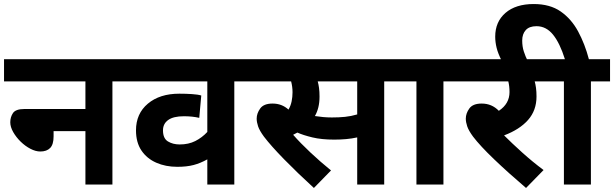

<svg xmlns="http://www.w3.org/2000/svg" viewBox="-20 -916 3048 953"><path d="M0 -622H632V-512H538V0H404V-265H246V-239Q246 -199 229 -181.5Q212 -164 180 -164Q157 -164 131 -177.5Q105 -191 82.5 -213Q60 -235 45.5 -260.5Q31 -286 31 -309Q31 -335 44.5 -355Q58 -375 102 -375H404V-512H0Z M1238 -512H1143V0H1009V-125Q975 -106 941 -97Q907 -88 860 -88Q802 -88 755.5 -108.5Q709 -129 682 -169Q655 -209 655 -269Q655 -352 714 -401.5Q773 -451 870 -451Q902 -451 932.5 -449Q963 -447 979 -442L969 -331Q935 -339 893 -339Q841 -339 815 -320.5Q789 -302 789 -269Q789 -229 813.5 -214Q838 -199 872 -199Q916 -199 949.5 -216Q983 -233 1009 -261V-512H618V-622H1238Z M1887 -512V0H1753V-234Q1726 -228 1697.5 -225.5Q1669 -223 1639 -223Q1576 -223 1530.5 -234Q1485 -245 1456 -258Q1446 -253 1435 -247Q1472 -205 1521 -159Q1570 -113 1623 -70L1538 17Q1456 -58 1390.5 -125Q1325 -192 1290 -238Q1268 -268 1261 -289Q1254 -310 1254 -327Q1254 -353 1271.5 -377.5Q1289 -402 1333 -402Q1379 -402 1412 -372Q1423 -391 1427.5 -413Q1432 -435 1432 -458Q1432 -485 1425 -512H1223V-622H1981V-512ZM1627 -333Q1663 -333 1692.5 -336Q1722 -339 1753 -348V-512H1557Q1561 -498 1563.5 -479.5Q1566 -461 1566 -437Q1566 -407 1560 -383Q1554 -359 1543 -340Q1563 -337 1583.5 -335Q1604 -333 1627 -333Z M2181 -512V0H2047V-512H1967V-622H2276V-512Z M2678 -72 2591 17Q2503 -58 2433 -125Q2363 -192 2328 -238Q2306 -268 2299 -289Q2292 -310 2292 -327Q2292 -353 2309.5 -377.5Q2327 -402 2371 -402Q2421 -402 2456 -366Q2509 -401 2509 -459Q2509 -488 2503 -512H2261V-622H2714V-512H2634Q2638 -498 2640.5 -479.5Q2643 -461 2643 -437Q2643 -368 2601 -320.5Q2559 -273 2482 -244Q2521 -205 2572 -159Q2623 -113 2678 -72Z M2470 -615Q2452 -650 2445 -678.5Q2438 -707 2438 -734Q2438 -808 2489 -852Q2540 -896 2629 -896Q2710 -896 2763 -859Q2816 -822 2849.5 -760Q2883 -698 2903 -622H3008V-512H2913V0H2779V-512H2699V-622H2784Q2759 -702 2725 -744Q2691 -786 2643 -786Q2607 -786 2589.5 -766.5Q2572 -747 2572 -715Q2572 -685 2580 -660.5Q2588 -636 2599 -614Z"/></svg>

Font: RS Noto Sans
Style: Bold
Weight: 700
Designer: Monotype Design Team
Foundry: Monotype Imaging Inc.
Version: Version 3.10